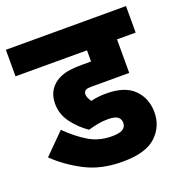

<svg xmlns="http://www.w3.org/2000/svg" viewBox="-115 -723 779 823"><g transform="rotate(-20 274.0 -311.0)"><path d="M308 -193Q285 -193 261.5 -188.5Q238 -184 218 -178Q178 -205 148.5 -244.5Q119 -284 119 -332Q119 -385 155 -416Q173 -432 201.5 -441Q230 -450 289 -450H326V-501H0V-622H548V-501H463V-348H293Q278 -348 271.5 -346.5Q265 -345 261 -341Q255 -336 255 -326Q255 -316 259 -308Q263 -300 269 -291Q302 -299 340 -299Q425 -299 466 -257.5Q507 -216 507 -153Q507 -88 460 -44Q413 0 307 0Q209 0 136.5 -38Q64 -76 12 -127L104 -219Q152 -172 197.5 -145Q243 -118 301 -118Q335 -118 350.5 -127.5Q366 -137 366 -156Q366 -173 353.5 -183Q341 -193 308 -193Z"/></g></svg>

Font: Noto Sans Condensed ExtraBold
Style: Italic
Weight: 800
Width: 3
Italic angle: -12°
Designer: Monotype Design Team
Foundry: Monotype Imaging Inc.
Version: Version 2.013; ttfautohint (v1.8.4.7-5d5b)